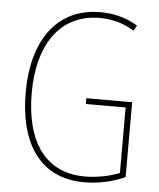

<svg xmlns="http://www.w3.org/2000/svg" viewBox="-53 -771 685 826"><g transform="rotate(5 290.0 -357.5)"><path d="M319 -351V-326H491V-43C450 -27 397 -15 342 -15C170 -15 83 -144 83 -355C83 -555 171 -700 347 -700C395 -700 444 -690 496 -658L509 -681C456 -713 403 -725 347 -725C156 -725 57 -572 57 -354C57 -136 148 10 341 10C397 10 463 -2 517 -28V-351Z"/></g></svg>

Font: Noto Sans Gujarati UI Condensed Thin
Style: Regular
Weight: 100
Width: 3
Designer: Jelle Bosma - Monotype Design Team, Universal Thirst
Foundry: Monotype Imaging Inc.
Version: Version 2.106